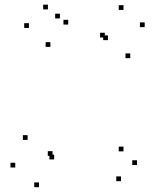

<svg xmlns="http://www.w3.org/2000/svg" viewBox="-20 -770 660 809"><path d="M489.9 -6.7V-26.7H469.9V-6.7ZM557.2 -74.8V-94.8H537.2V-74.8ZM500.3 -132.2V-152.2H480.3V-132.2ZM208.2 -98.3V-118.3H188.2V-98.3ZM201.4 -113.1V-133.1H181.4V-113.1ZM528.8 -524.9V-544.9H508.8V-524.9ZM589.6 -655.7V-675.7H569.6V-655.7ZM500.4 -728.2V-748.2H480.4V-728.2ZM232.4 -692.3V-712.3H212.4V-692.3ZM267.4 -666.5V-686.5H247.4V-666.5ZM181.9 -730.4V-750.4H161.9V-730.4ZM101.9 -652.3V-672.3H81.9V-652.3ZM192.3 -572.4V-592.4H172.3V-572.4ZM421.7 -612V-632H401.7V-612ZM434.8 -600.9V-620.9H414.8V-600.9ZM96.3 -180.5V-200.5H76.3V-180.5ZM44.2 -64.2V-84.2H24.2V-64.2ZM144.3 18.6V-1.4H124.3V18.6Z"/></svg>

Font: Monaspace Radon Dots Var
Style: Regular
Weight: 400
Designer: Riley Cran and the Lettermatic Team
Version: Version 1.100 (Monaspace Radon Dots)